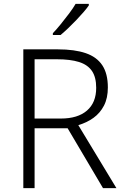

<svg xmlns="http://www.w3.org/2000/svg" viewBox="-20 -968 640 988"><path d="M278 -714Q364 -714 421 -694.5Q478 -675 506.5 -632Q535 -589 535 -518Q535 -463 515 -424.5Q495 -386 461 -361.5Q427 -337 383 -324L579 0H510L328 -308H158V0H100V-714ZM273 -663H158V-358H293Q380 -358 427.5 -399Q475 -440 475 -516Q475 -571 453 -603Q431 -635 386.5 -649Q342 -663 273 -663ZM437 -940Q426 -924 409 -904.5Q392 -885 372 -864Q352 -843 331.5 -823.5Q311 -804 292 -788H252V-797Q271 -817 293 -844Q315 -871 336 -899Q357 -927 369 -948H437Z"/></svg>

Font: Noto Sans Thai Light
Style: Regular
Weight: 300
Designer: Monotype Design Team
Foundry: Monotype Imaging Inc.
Version: Version 2.001